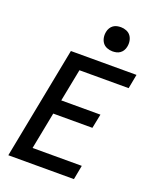

<svg xmlns="http://www.w3.org/2000/svg" viewBox="-162 -985 873 1078"><g transform="rotate(20 275.0 -446.0)"><path d="M22 0 152 -670H544L528 -585H234L196 -391H430L413 -306H179L136 -85H430L414 0ZM371 -748Q354 -748 338 -754.5Q322 -761 312.5 -774Q303 -787 300 -804.5Q297 -822 301 -840Q303 -851 309.5 -862Q316 -873 326 -880Q336 -887 347.5 -889.5Q359 -892 371 -892Q388 -892 404 -885.5Q420 -879 429.5 -866Q439 -853 442 -835.5Q445 -818 441 -800Q439 -789 432.5 -778Q426 -767 416 -760Q406 -753 394.5 -750.5Q383 -748 371 -748Z"/></g></svg>

Font: Lode Dark
Style: Bold Italic
Weight: 700
Italic angle: -11°
Monospace: yes
Designer: Belleve Invis
Foundry: Belleve Invis
Version: Version 29.2.0; ttfautohint (v1.8.3)